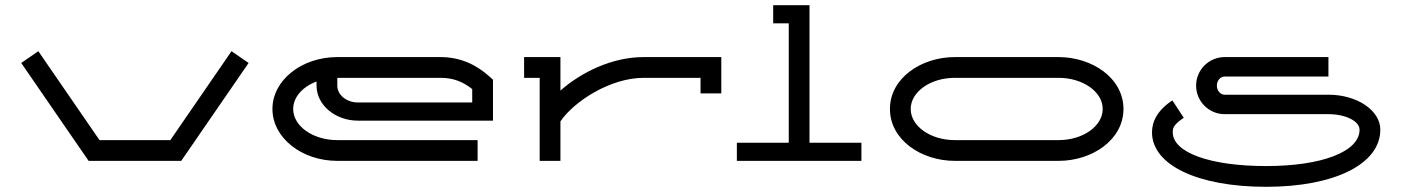

<svg xmlns="http://www.w3.org/2000/svg" viewBox="-20 -620 5400 740"><path d="M61.8 -377.3 321.5 0H678.5L938.2 -377.3L872.3 -422.7L636.5 -80H363.5L127.7 -422.7Z M1800 -225H1360C1315.8 -225 1280 -254.1 1280 -290V-320H1677.8C1727.3 -320 1763.7 -305.3 1800 -276.6ZM1880 -155V-312.8L1866.8 -324.7C1816.3 -370.4 1754.3 -400 1677.8 -400H1280C1142 -400 1030 -310.4 1030 -200C1030 -89.6 1142 0 1280 0H1820.8V-80H1280C1186.2 -80 1110 -133.8 1110 -200C1110 -245.8 1146.5 -285.7 1200 -305.9V-290C1200 -215.5 1271.7 -155 1360 -155Z M2000 -320H2060V0H2140V-152.3C2193.2 -230.1 2332.9 -320 2460.5 -320H2680V-260H2760V-400H2460.5C2340.3 -400 2221 -342.5 2140 -270.9V-400H2000Z M2820 0H3300V-70H3100V-600H2960V-530H3020V-70H2820Z M3490 -200C3490 -266.2 3566.2 -320 3660 -320H4060C4153.8 -320 4230 -266.2 4230 -200C4230 -133.8 4153.8 -80 4060 -80H3660C3566.2 -80 3490 -133.8 3490 -200ZM3410 -200C3410 -80.5 3531.3 0 3660 0H4060C4188.7 0 4310 -80.5 4310 -200C4310 -319.5 4188.7 -400 4060 -400H3660C3531.3 -400 3410 -319.5 3410 -200Z M5100 -400H4700C4639.3 -400 4590 -350.7 4590 -290C4590 -229.3 4639.3 -180 4700 -180H5100C5166.2 -180 5220 -153.1 5220 -120C5220 -36 5076 20 4860 20C4644 20 4500 -32 4500 -110C4500 -124.8 4501 -138.3 4542.4 -166.1L4498.5 -233C4441.6 -195.7 4420 -152.2 4420 -110C4420 16 4596 100 4860 100C5124 100 5300 12 5300 -120C5300 -194.5 5210.4 -255 5100 -255H4700C4683.4 -255 4670 -270.7 4670 -290C4670 -309.3 4683.4 -325 4700 -325H5100Z"/></svg>

Font: KetosagCBd
Style: Regular
Weight: 500
Designer: gluk
Foundry: gluk
Version: Version 00.0024